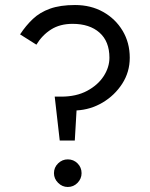

<svg xmlns="http://www.w3.org/2000/svg" viewBox="-20 -730 597 765"><path d="M416 -500Q416 -565 376.5 -600Q337 -635 269 -635Q219 -635 183.5 -612.5Q148 -590 125 -552L60 -593Q83 -628 111 -654.5Q139 -681 179.5 -695.5Q220 -710 279 -710Q342 -710 391 -682.5Q440 -655 468.5 -607.5Q497 -560 497 -500Q497 -443 467 -396.5Q437 -350 389 -321.5Q341 -293 285 -290L278 -170H218L198 -345H224Q284 -345 327 -368Q370 -391 393 -426.5Q416 -462 416 -500ZM195 -40Q195 -63 211.5 -79Q228 -95 250 -95Q273 -95 289 -79Q305 -63 305 -40Q305 -18 289 -1.5Q273 15 250 15Q228 15 211.5 -1.5Q195 -18 195 -40Z"/></svg>

Font: Von Book
Style: Regular
Weight: 400
Version: Version 4.000; ttfautohint (v1.8.4.7-5d5b)